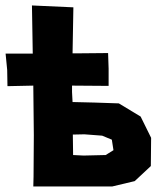

<svg xmlns="http://www.w3.org/2000/svg" viewBox="-32 -678 586 697"><path d="M233.4 -115.2 232.4 -189.5 274.4 -190.4 338.9 -185.5 374 -170.9 379.9 -132.8 351.6 -115.2 271.5 -113.3ZM84 -658.2 86.9 -483.4H-11.7L-5.9 -423.8L-4.9 -365.2L88.9 -367.2V-365.2L90.8 -187.5L89.8 -37.1L88.9 -1H168H220.7H375L457 -20.5L515.6 -75.2L516.6 -177.7L478.5 -254.9L399.4 -302.7L310.5 -305.7L231.4 -307.6L229.5 -343.8V-367.2L362.3 -366.2V-428.7L360.4 -485.4L252.9 -484.4H231.4L234.4 -651.4Z"/></svg>

Font: MaokenAssortedSans-TC
Style: Regular
Weight: 500
Version: Version 0.83